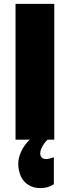

<svg xmlns="http://www.w3.org/2000/svg" viewBox="-20 -720 360 990"><path d="M259.8 89.8Q258.8 89.8 257.8 90.8V230Q228 250 188 250Q152.8 250 126.2 233.2Q99.6 216.3 87.4 188.7Q75.2 161.1 74.2 128.9Q73.2 96.7 88.9 62Q104.5 27.3 133.8 0H60.1V-700.2H259.8V0H225.1Q204.1 21 193.8 44.2Q183.6 67.4 189.7 83.7Q195.8 100.1 220.2 100.1Q230 100.1 257.8 90.8V89.8Z"/></svg>

Font: Fivo Sans Heavy
Style: Regular
Weight: 900
Designer: Alexander Slobzheninov
Foundry: Alexander Slobzheninov
Version: 1.0